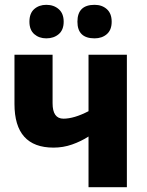

<svg xmlns="http://www.w3.org/2000/svg" viewBox="-20 -776 609 796"><path d="M198 -549H40V-345Q40 -164 202 -164Q242 -164 279 -177Q316 -190 347 -210V0H506V-549H347V-315Q287 -284 243 -284Q198 -284 198 -348ZM301 -686Q301 -617 372 -617Q403 -617 423 -634.5Q443 -652 443 -686Q443 -720 423 -738Q403 -756 372 -756Q301 -756 301 -686ZM102 -686Q102 -652 122 -634.5Q142 -617 172 -617Q203 -617 223.5 -634.5Q244 -652 244 -686Q244 -720 223.5 -738Q203 -756 172 -756Q142 -756 122 -738.5Q102 -721 102 -686Z"/></svg>

Font: Noto Sans Display SemiCondensed Extra
Style: Regular
Weight: 800
Width: 4
Designer: Monotype Design Team
Foundry: Monotype Imaging Inc.
Version: Version 1.900